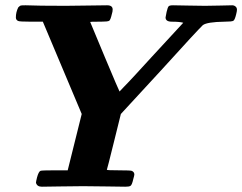

<svg xmlns="http://www.w3.org/2000/svg" viewBox="-20 -706 916 726"><path d="M858 -686Q865 -686 870.5 -681.5Q876 -677 876 -669Q876 -664 873 -652Q868 -631 862.5 -627.5Q857 -624 829 -624Q763 -623 747 -611Q726 -591 590 -441L437 -275L411 -170Q385 -65 384 -64Q384 -62 429 -62Q473 -62 478 -60Q488 -56 488 -46Q488 -43 484 -29Q479 -6 473 -3Q468 0 454 0Q434 0 383 -1Q332 -2 294 -2Q256 -2 206.5 -1Q157 0 138 0Q120 0 116 -15Q116 -19 120 -35Q126 -57 133 -60Q137 -62 187 -62H236L289 -275L142 -624H97Q52 -624 48 -627Q40 -631 40 -640Q40 -660 49 -678Q55 -684 58 -685Q61 -686 77 -686Q122 -684 228 -684Q255 -684 308 -685Q361 -686 385 -686Q406 -686 406 -670Q406 -662 403 -653Q398 -631 393 -627.5Q388 -624 361 -624H353Q321 -624 321 -623Q321 -622 376 -491Q431 -360 432 -360L448 -377Q465 -394 493 -424.5Q521 -455 553 -490L673 -620Q659 -624 630 -624Q606 -624 606 -640Q606 -641 610 -661Q614 -678 617.5 -682Q621 -686 634 -686Q650 -686 689 -685Q728 -684 755 -684Q782 -684 814 -685Q846 -686 858 -686Z"/></svg>

Font: MathJax_Math
Style: Bold Italic
Weight: 700
Version: Version 1.1